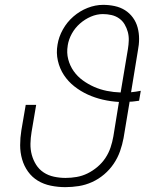

<svg xmlns="http://www.w3.org/2000/svg" viewBox="-20 -763 640 791"><path d="M249 8Q219 8 189.5 2Q160 -4 136 -18.5Q112 -33 95.5 -56Q79 -79 71 -107Q63 -135 63 -165Q63 -195 68 -226L86 -331H129L110 -219Q106 -195 105.5 -171Q105 -147 111 -125Q117 -103 129 -84Q141 -65 160 -52.5Q179 -40 202.5 -35Q226 -30 250 -30Q273 -30 296 -34Q319 -38 340.5 -48.5Q362 -59 381.5 -75.5Q401 -92 414.5 -112.5Q428 -133 435.5 -155.5Q443 -178 447 -201L470 -343Q436 -345 403.5 -352.5Q371 -360 341.5 -373.5Q312 -387 286.5 -407Q261 -427 243.5 -453.5Q226 -480 218.5 -512.5Q211 -545 217 -579Q222 -611 239 -641.5Q256 -672 282.5 -695Q309 -718 341 -730.5Q373 -743 405 -743Q429 -743 452.5 -738Q476 -733 495 -721Q514 -709 527.5 -690.5Q541 -672 547 -649.5Q553 -627 553 -603Q553 -579 548 -554L520 -383Q530 -384 540.5 -385.5Q551 -387 560 -389L553 -348Q544 -347 534 -345.5Q524 -344 514 -344L489 -194Q484 -167 474.5 -140Q465 -113 448.5 -88.5Q432 -64 409 -44.5Q386 -25 359.5 -13Q333 -1 305 3.5Q277 8 249 8ZM477 -382 507 -561Q510 -579 510.5 -597Q511 -615 506.5 -631.5Q502 -648 493.5 -662.5Q485 -677 471 -687Q457 -697 439.5 -701Q422 -705 404 -705Q379 -705 354.5 -694.5Q330 -684 309.5 -666Q289 -648 276 -624.5Q263 -601 259 -576V-575Q254 -546 261 -519Q268 -492 283.5 -470Q299 -448 321 -432Q343 -416 368 -405Q393 -394 420.5 -388.5Q448 -383 477 -382Z"/></svg>

Font: Iosevka Aile Extralight
Style: Italic
Weight: 200
Italic angle: -9°
Designer: Belleve Invis
Foundry: Belleve Invis
Version: Version 31.1.0; ttfautohint (v1.8.4)